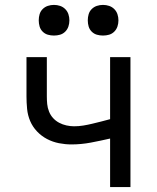

<svg xmlns="http://www.w3.org/2000/svg" viewBox="-20 -763 640 783"><path d="M429 0V-198Q390 -189 350.5 -181.5Q311 -174 271 -174Q246 -174 220.5 -179Q195 -184 172 -196Q149 -208 131 -227Q113 -246 103 -269.5Q93 -293 90.5 -319Q88 -345 88 -370V-530H171V-370Q171 -354 172.5 -338.5Q174 -323 180 -308Q186 -293 196.5 -281.5Q207 -270 221 -262.5Q235 -255 251 -251.5Q267 -248 282 -248Q301 -248 319.5 -251Q338 -254 356.5 -258.5Q375 -263 393 -267.5Q411 -272 429 -277V-530H512V0ZM400 -618Q387 -618 375 -621.5Q363 -625 354 -634Q345 -643 341.5 -655Q338 -667 338 -680Q338 -693 341.5 -705Q345 -717 354 -726Q363 -735 375 -739Q387 -743 400 -743Q413 -743 425 -739Q437 -735 446 -726Q455 -717 459 -705Q463 -693 463 -680Q463 -667 459 -655Q455 -643 446 -634Q437 -625 425 -621.5Q413 -618 400 -618ZM200 -618Q187 -618 175 -621.5Q163 -625 154 -634Q145 -643 141.5 -655Q138 -667 138 -680Q138 -693 141.5 -705Q145 -717 154 -726Q163 -735 175 -739Q187 -743 200 -743Q213 -743 225 -739Q237 -735 246 -726Q255 -717 259 -705Q263 -693 263 -680Q263 -667 259 -655Q255 -643 246 -634Q237 -625 225 -621.5Q213 -618 200 -618Z"/></svg>

Font: Iosevka Curly Extended
Style: Regular
Weight: 400
Width: 7
Monospace: yes
Designer: Belleve Invis
Foundry: Belleve Invis
Version: Version 11.1.0; ttfautohint (v1.8.3)